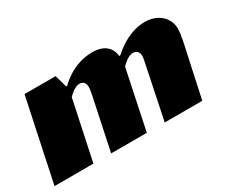

<svg xmlns="http://www.w3.org/2000/svg" viewBox="-89 -657 1029 872"><g transform="rotate(-30 425.5 -220.5)"><path d="M262 -366 244 -430H81L-10 0H194L260 -311C272 -323 296 -346 320 -346C340 -346 350 -332 350 -312C350 -297 345 -278 342 -261L287 0H474L539 -310C551 -322 575 -346 600 -346C620 -346 631 -332 631 -313C631 -301 626 -281 622 -261L568 0H765L807 -195C820 -254 833 -308 833 -339C833 -398 785 -441 716 -441C622 -441 546 -365 546 -365H540C536 -408 506 -441 442 -441C336 -441 268 -366 268 -366Z"/></g></svg>

Font: Racing Sans One
Style: Regular
Weight: 400
Designer: Pablo Impallari, Rodrigo Fuenzalida
Foundry: Pablo Impallari, Rodrigo Fuenzalida
Version: Version 1.001